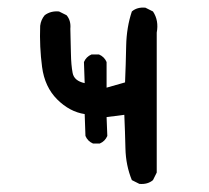

<svg xmlns="http://www.w3.org/2000/svg" viewBox="-20 -474 540 497"><path d="M340.8 2 321.3 -7.8Q305.7 -45.9 304.7 -89.8Q303.7 -133.8 301.8 -176.8L255.9 -170.9L257.8 -122.1Q252 -108.4 238.3 -102.5H220.7Q207 -108.4 201.2 -122.1L199.2 -178.7Q160.2 -184.6 127.9 -216.8Q95.7 -249 88.9 -300.8Q82 -352.5 84 -407.2Q85.9 -422.9 95.7 -434.6Q111.3 -446.3 132.8 -444.3L152.3 -434.6Q164.1 -420.9 162.1 -399.4Q163.1 -364.3 163.6 -335Q164.1 -305.7 168 -285.2Q171.9 -264.6 199.2 -258.8L197.3 -313.5Q203.1 -327.1 216.8 -333H236.3Q250 -327.1 255.9 -313.5V-247.1L303.7 -260.7Q305.7 -307.6 306.6 -355.5Q307.6 -403.3 321.3 -444.3Q335 -456.1 356.4 -454.1L376 -444.3Q391.6 -420.9 385.7 -389.6V-27.3L376 -7.8Q362.3 3.9 340.8 2Z"/></svg>

Font: JasonHandwriting1
Style: Regular
Weight: 400
Version: Version 1.48.20